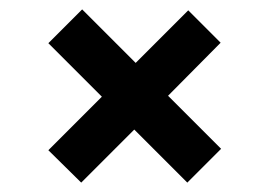

<svg xmlns="http://www.w3.org/2000/svg" viewBox="-20 -520 575 409"><path d="M197 -314 83 -428 155 -500 269 -386 381 -498 450 -429 338 -316 451 -203 379 -131 266 -244 153 -131 83 -200Z"/></svg>

Font: Bree Serif
Style: Regular
Weight: 400
Designer: Veronika Burian, Jos Scaglione
Foundry: TypeTogether
Version: Version 1.001